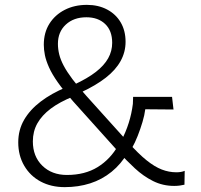

<svg xmlns="http://www.w3.org/2000/svg" viewBox="-20 -759 825 789"><path d="M696 5Q649 5 609 -15Q569 -35 534 -67.5Q499 -100 466 -136L280 -343Q242 -386 218 -420Q194 -454 181.5 -482Q169 -510 164.5 -532.5Q160 -555 160 -575Q160 -625 183 -661.5Q206 -698 246 -718.5Q286 -739 337 -739Q384 -739 420 -720Q456 -701 476 -667Q496 -633 496 -587Q496 -545 475.5 -508Q455 -471 414.5 -439.5Q374 -408 314 -380L284 -411Q340 -437 374 -463.5Q408 -490 424.5 -519.5Q441 -549 441 -583Q441 -633 412 -660.5Q383 -688 335 -688Q283 -688 250.5 -658Q218 -628 218 -579Q218 -557 223.5 -535Q229 -513 242 -488.5Q255 -464 277.5 -434Q300 -404 334 -366L506 -175Q549 -127 582 -100.5Q615 -74 644.5 -62.5Q674 -51 705 -51Q715 -51 723.5 -52.5Q732 -54 739 -57L738 0Q730 2 719 3.5Q708 5 696 5ZM246 10Q190 10 147 -13Q104 -36 79.5 -78Q55 -120 55 -174Q55 -225 79 -266.5Q103 -308 147 -341.5Q191 -375 251 -400L282 -363Q225 -340 188.5 -312.5Q152 -285 133.5 -252Q115 -219 115 -178Q115 -116 154 -78Q193 -40 255 -40Q329 -40 381.5 -72.5Q434 -105 466 -162L506 -133Q478 -85 438.5 -53Q399 -21 350.5 -5.5Q302 10 246 10ZM522 -150 479 -182Q497 -216 509 -254Q521 -292 526 -332L527 -361H687L693 -309L577 -310Q574 -286 565.5 -257.5Q557 -229 546 -201Q535 -173 522 -150Z"/></svg>

Font: Mona Sans Light
Style: Regular
Weight: 300
Designer: Deni Anggara
Foundry: GitHub
Version: Version 2.000